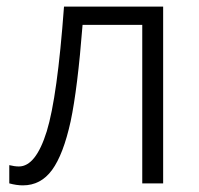

<svg xmlns="http://www.w3.org/2000/svg" viewBox="-20 -553 600 579"><path d="M8 0V-55Q24 -51 37 -51Q88 -51 121 -157Q153 -261 173 -533H472V0H409V-478H229Q214 -286 193 -187Q171 -87 137 -40.5Q103 6 49 6Q30 6 8 0Z"/></svg>

Font: OpenSansMMV
Style: Light
Weight: 300
Foundry: Ascender Corporation
Version: Version 4.001